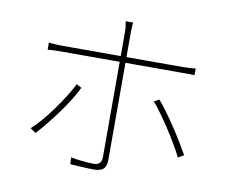

<svg xmlns="http://www.w3.org/2000/svg" viewBox="-83 -871 1167 988"><g transform="rotate(10 500.0 -377.0)"><path d="M535 -767Q534 -760 533.5 -750.5Q533 -741 532.5 -731Q532 -721 532 -712Q532 -689 532 -656.5Q532 -624 532 -593.5Q532 -563 532 -543Q532 -523 532 -483Q532 -443 532 -392.5Q532 -342 532 -289Q532 -236 532 -187.5Q532 -139 532 -103Q532 -67 532 -52Q532 -17 517.5 -2Q503 13 465 13Q450 13 427 12Q404 11 381.5 9.5Q359 8 343 7L341 -28Q375 -22 407.5 -19Q440 -16 461 -16Q482 -16 492 -26.5Q502 -37 502 -57Q502 -75 502 -114Q502 -153 502 -203.5Q502 -254 502 -308.5Q502 -363 502 -412Q502 -461 502 -496Q502 -531 502 -543Q502 -560 502 -591.5Q502 -623 502 -656.5Q502 -690 502 -712Q502 -725 500 -741.5Q498 -758 496 -767ZM126 -590Q146 -588 160.5 -587Q175 -586 199 -586Q211 -586 248.5 -586Q286 -586 340 -586Q394 -586 455.5 -586Q517 -586 578.5 -586Q640 -586 693 -586Q746 -586 782 -586Q818 -586 828 -586Q842 -586 859 -587Q876 -588 893 -590V-555Q877 -556 861 -556Q845 -556 829 -556Q819 -556 783 -556Q747 -556 694 -556Q641 -556 579.5 -556Q518 -556 456.5 -556Q395 -556 341 -556Q287 -556 249.5 -556Q212 -556 200 -556Q177 -556 161 -555.5Q145 -555 126 -553ZM331 -390Q316 -359 293 -322Q270 -285 242.5 -247.5Q215 -210 188 -177Q161 -144 139 -120L110 -140Q135 -162 163 -195Q191 -228 218 -265.5Q245 -303 267.5 -339Q290 -375 304 -404ZM737 -400Q758 -376 782 -343Q806 -310 830.5 -273Q855 -236 876 -201.5Q897 -167 912 -140L882 -123Q869 -150 848.5 -185Q828 -220 804 -257Q780 -294 755.5 -328Q731 -362 710 -386Z"/></g></svg>

Font: Shanggu Sans SC VF
Style: Regular
Weight: 250
Designer: GuiWonder
Version: Version 1.021